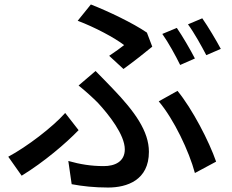

<svg xmlns="http://www.w3.org/2000/svg" viewBox="-20 -796 1040 860"><path d="M469 -546 533 -487C571 -514 637 -566 662 -587L638 -650C575 -693 466 -745 387 -776L328 -703C405 -674 493 -627 536 -594C522 -583 495 -563 469 -546ZM286 -75 301 29C348 38 403 44 464 44C549 44 647 11 647 -116C647 -208 584 -296 485 -399C460 -425 435 -451 408 -478L332 -413C362 -389 394 -360 418 -336C468 -282 539 -192 539 -127C539 -71 493 -52 445 -52C388 -52 339 -60 286 -75ZM853 -21 948 -72C917 -162 841 -309 775 -389L691 -342C759 -262 827 -118 853 -21ZM332 -213 272 -290C215 -226 101 -139 17 -94L77 -9C178 -71 275 -154 332 -213ZM772 -671 707 -644C734 -606 767 -546 787 -505L853 -534C833 -573 797 -635 772 -671ZM886 -714 822 -687C850 -649 882 -591 904 -549L969 -577C950 -613 912 -677 886 -714Z"/></svg>

Font: Noto Sans HK Medium
Style: Regular
Weight: 500
Designer: Ryoko NISHIZUKA 西塚涼子 (kana, bopomofo & ideographs); Paul D. Hunt (Latin, Greek & Cyrillic); Sandoll Communications 산돌커뮤니
Foundry: Adobe
Version: Version 2.002;hotconv 1.0.116;makeotfexe 2.5.65601